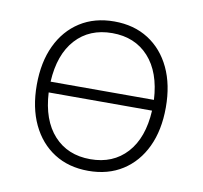

<svg xmlns="http://www.w3.org/2000/svg" viewBox="-62 -559 669 633"><g transform="rotate(10 272.0 -242.0)"><path d="M272 8Q206 8 157.5 -23Q109 -54 82.5 -110Q56 -166 56 -242Q56 -318 82.5 -374Q109 -430 157.5 -461Q206 -492 272 -492Q338 -492 386.5 -461Q435 -430 461.5 -374Q488 -318 488 -242Q488 -166 461.5 -110Q435 -54 386.5 -23Q338 8 272 8ZM272 -453Q196 -453 150 -402.5Q104 -352 99 -260H445Q440 -352 394 -402.5Q348 -453 272 -453ZM272 -31Q348 -31 394 -81.5Q440 -132 445 -224H99Q104 -132 150 -81.5Q196 -31 272 -31Z"/></g></svg>

Font: Nunito Sans ExtraLight
Style: Regular
Weight: 200
Designer: Vernon Adams
Foundry: Vernon Adams
Version: Version 3.006; ttfautohint (v1.8.3)